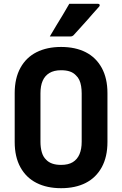

<svg xmlns="http://www.w3.org/2000/svg" viewBox="-20 -966 640 1006"><path d="M300 -720Q375 -720 429 -692.5Q483 -665 513 -610.5Q543 -556 543 -478V-222Q543 -144 513 -89.5Q483 -35 429 -7.5Q375 20 300 20Q226 20 171.5 -7.5Q117 -35 87 -89.5Q57 -144 57 -222V-478Q57 -556 87 -610.5Q117 -665 171.5 -692.5Q226 -720 300 -720ZM192 -223Q192 -193 199 -168.5Q206 -144 222 -129Q234 -116 253.5 -109Q273 -102 300 -102Q338 -102 361.5 -116.5Q385 -131 396.5 -158Q408 -185 408 -223V-477Q408 -497 405 -515Q402 -533 395.5 -547Q389 -561 378 -571Q365 -585 346 -591.5Q327 -598 300 -598Q263 -598 239 -583.5Q215 -569 203.5 -542.5Q192 -516 192 -477ZM343 -946Q381 -946 402.5 -946Q424 -946 443.5 -946Q463 -946 494 -946Q500 -946 502 -941.5Q504 -937 500 -932Q481 -911 467 -895Q453 -879 439.5 -863.5Q426 -848 408.5 -829Q391 -810 365 -781Q363 -779 359 -777Q355 -775 349 -775Q321 -775 303.5 -775Q286 -775 272 -775Q258 -775 241 -775Q259 -806 275.5 -833Q292 -860 309 -888Q326 -916 343 -946Z"/></svg>

Font: RecMonoLinear Nerd Font Mono
Style: Bold
Weight: 700
Monospace: yes
Version: Version 1.085; ttfautohint (v1.8.4.7-5d5b);Nerd Fonts 3.2.1